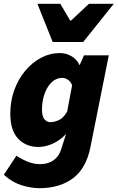

<svg xmlns="http://www.w3.org/2000/svg" viewBox="-26 -790 616 1006"><path d="M180 196Q138 196 88.5 181Q39 166 -6 126L60 26Q89 45 120 57.5Q151 70 184 70Q225 70 253.5 50.5Q282 31 294 -6L320 -88Q289 -55 251 -37.5Q213 -20 174 -20Q111 -20 69.5 -63Q28 -106 28 -194Q28 -261 49 -318.5Q70 -376 106.5 -419.5Q143 -463 189.5 -487.5Q236 -512 288 -512Q320 -512 348.5 -495.5Q377 -479 390 -450H392L414 -500H544L448 -20Q426 92 356.5 144Q287 196 180 196ZM238 -150Q259 -150 283 -161Q307 -172 326 -206L352 -344Q343 -364 328.5 -373Q314 -382 300 -382Q278 -382 259 -370Q240 -358 225.5 -335.5Q211 -313 202.5 -282.5Q194 -252 194 -214Q194 -181 206.5 -165.5Q219 -150 238 -150ZM250 -570 170 -770H290L342 -682H346L440 -770H570L410 -570Z"/></svg>

Font: Source Sans 3 ExtraLight Black
Style: Italic
Weight: 900
Italic angle: -11°
Version: Version 3.052;hotconv 1.1.0;makeotfexe 2.6.0